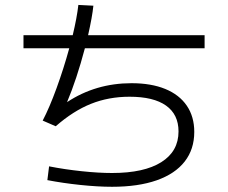

<svg xmlns="http://www.w3.org/2000/svg" viewBox="-20 -754 904 762"><path d="M168 -39.1 174.8 -93.8Q237.3 -81.5 304.2 -74.5Q371.1 -67.4 424.8 -67.4Q551.8 -67.4 620.1 -110.4Q688.5 -153.3 688.5 -232.4Q688.5 -299.8 638.9 -335Q589.4 -370.1 494.1 -370.1Q411.6 -370.1 341.3 -342Q271 -314 201.2 -252.9L149.4 -275.4Q176.3 -326.7 204.6 -404.5Q232.9 -482.4 254.9 -562.5H73.2V-614.3H268.6Q285.2 -683.6 291 -734.4L350.6 -731.4Q346.2 -687.5 329.6 -614.3H792V-562.5H316.9Q284.2 -439 246.1 -348.6Q359.9 -423.8 502 -423.8Q580.1 -423.8 636 -400.9Q691.9 -377.9 721.4 -334.5Q751 -291 751 -230.5Q751 -161.6 712.9 -112.8Q674.8 -64 601.6 -38.3Q528.3 -12.7 424.8 -12.7Q368.2 -12.7 298.6 -20Q229 -27.3 168 -39.1Z"/></svg>

Font: Pretendard GOV Light
Style: Regular
Weight: 300
Designer: Base glyphs from Inter by Rasmus Andersson; Hangeul glyphs from Noto Sans CJK(Source Han Sans) by Jang Soo-young and Kan
Foundry: Kil Hyung-jin
Version: Version 1.309